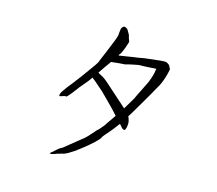

<svg xmlns="http://www.w3.org/2000/svg" viewBox="-111 -910 1221 1078"><g transform="rotate(15 500.0 -371.5)"><path d="M594 -227Q563 -185 558 -182V-181Q527 -146 525 -142Q523 -137 520 -133V-132Q515 -127 512 -122Q498 -106 464 -77Q449 -64 437 -55Q425 -46 419 -41Q414 -37 412 -36Q403 -28 393 -22L361 -2Q357 -1 350 3H349Q344 7 338 8Q329 9 321 12Q313 16 311 15H310Q309 15 285 24Q269 29 265 26Q264 25 263 24L267 21Q270 18 270 18Q273 17 292 -1Q308 -14 310 -16Q321 -21 325 -24L393 -79Q429 -108 433 -111Q440 -117 448 -126Q474 -155 475 -156Q481 -164 483 -166Q489 -170 499 -181Q526 -212 526 -215Q526 -216 527 -217Q550 -250 566 -273Q543 -301 457 -386Q454 -389 428 -411Q403 -434 391 -442Q388 -445 385 -447Q369 -425 367 -422Q361 -415 347.5 -399Q334 -383 333 -381H332Q328 -376 302 -341Q276 -308 270 -306Q264 -309 251 -304Q237 -298 233 -299Q230 -299 231 -307Q233 -319 243 -332Q260 -355 263 -360Q293 -398 295 -400Q295 -400 296 -402L322 -436L369 -501Q399 -542 399 -551L423 -608Q445 -662 451 -677Q466 -714 464 -725Q464 -729 467 -749Q468 -756 469 -757Q472 -762 477 -766Q484 -771 486 -770Q499 -766 505 -758Q522 -730 522 -727Q521 -722 532 -694Q510 -622 497 -612Q495 -610 495 -608L494 -605H497L502 -606L541 -612Q583 -618 585 -619Q592 -619 607 -622Q631 -627 635 -627Q688 -634 691 -634Q701 -634 720 -637Q748 -640 758 -639Q768 -638 781 -627Q782 -626 783 -624L793 -604Q790 -589 787 -577Q784 -565 781 -556Q775 -536 767 -518Q763 -507 749 -484Q730 -451 729 -448Q727 -443 693 -386Q654 -320 653 -318Q646 -307 635 -289Q637 -285 639 -281Q646 -263 645.5 -248.5Q645 -234 642.5 -225Q640 -216 637 -211Q636 -208 629 -210Q621 -212 616 -219Q612 -225 601 -236Q597 -231 594 -227ZM601 -326 642 -395Q646 -406 667 -447Q695 -503 696 -506Q715 -555 716 -576Q716 -578 718 -584L719 -587H715Q713 -587 706 -587Q702 -587 679 -585Q653 -583 638 -583Q626 -584 614 -582Q600 -579 588 -577Q575 -575 565 -572Q545 -566 542 -566Q532 -565 512 -564L464 -559H463L462 -558Q462 -557 453 -545Q444 -534 412 -486Q411 -484 410 -482Q419 -478 439.5 -466Q460 -454 518 -400Q573 -351 601 -326Z"/></g></svg>

Font: ToneOZ-Tsuipita-TC
Style: Tsuipita-TC
Weight: 400
Designer: :Jeffrey Xuan (Chih-Lin Hsuan)  :
Foundry: jeffreyx@gmail.com, cjkFonts.io
Version: Version 0.24071